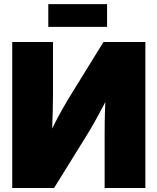

<svg xmlns="http://www.w3.org/2000/svg" viewBox="-20 -937 785 957"><path d="M704.6 0H501.5V-265.6Q501.5 -289.6 502 -329.6Q502.4 -369.6 504.6 -419.2Q506.8 -468.8 510.7 -520L546.4 -510.7Q522 -460.9 498.3 -415.5Q474.6 -370.1 453.4 -332.3Q432.1 -294.4 414.1 -265.6L249.5 0H41V-727.5H244.1V-460.9Q244.1 -430.7 242.9 -382.8Q241.7 -335 239.7 -284.2Q237.8 -233.4 235.4 -193.8L212.4 -237.8Q230 -276.4 249.3 -314.7Q268.6 -353 287.1 -386.2Q305.7 -419.4 319.3 -441.9L495.6 -727.5H704.6ZM513.7 -916.5V-803.2H220.7V-916.5Z"/></svg>

Font: Inter 28pt Black
Style: Regular
Weight: 900
Designer: Rasmus Andersson
Foundry: rsms
Version: Version 4.001;git-66647c0bb